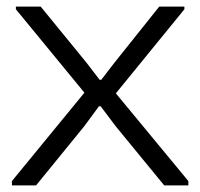

<svg xmlns="http://www.w3.org/2000/svg" viewBox="-20 -560 605 580"><path d="M16 -13 235 -280 28 -532V-540H103L241 -371L281 -319H286L326 -371L461 -540H537V-532L330 -278L549 -13V0H476L330 -178L284 -239H279L234 -178L89 0H16Z"/></svg>

Font: Encode Sans Wide
Style: Light
Weight: 300
Designer: Pablo Impallari, Andres Torresi
Foundry: Pablo Impallari, Andres Torresi
Version: Version 1.000; ttfautohint (v1.00) -l 8 -r 50 -G 200 -x 14 -